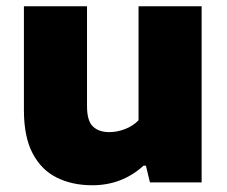

<svg xmlns="http://www.w3.org/2000/svg" viewBox="-20 -568 706 598"><path d="M267.5 9Q205 9 157 -14.8Q109 -38.5 81.8 -90Q54.5 -141.5 54.5 -225V-548.5H251V-237.5Q251 -191.5 269.5 -174Q288 -156.5 320 -156.5Q345 -156.5 370 -166.2Q395 -176 411.5 -193.5V-548.5H608V0H447L434.5 -52H427Q360 9 267.5 9Z"/></svg>

Font: Encode Sans SemiExpanded SemiExpanded ExtraBold
Style: Regular
Weight: 800
Width: 6
Designer: Multiple Designers
Foundry: Impallari Type
Version: Version 3.000; ttfautohint (v1.8.3) -l 8 -r 50 -G 200 -x 14 